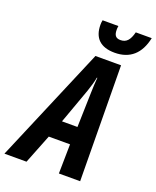

<svg xmlns="http://www.w3.org/2000/svg" viewBox="-229 -1023 911 1120"><g transform="rotate(20 226.5 -463.5)"><path d="M340 -773C435 -773 494 -826 515 -927H416C403 -876 383 -854 347 -854C318 -854 306 -869 306 -903C306 -910 306 -914 308 -927H210C208 -919 207 -909 207 -899C207 -817 251 -773 340 -773ZM-62 0H75L147 -182H279L276 0H408L401 -717H242ZM189 -292 268 -511C279 -544 288 -572 293 -601H296C293 -570 292 -541 291 -509L285 -292Z"/></g></svg>

Font: Noto Sans ExtraCondensed
Style: Bold Italic
Weight: 700
Width: 2
Italic angle: -12°
Designer: Monotype Design Team
Foundry: Monotype Imaging Inc.
Version: Version 2.013